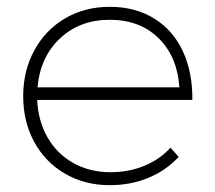

<svg xmlns="http://www.w3.org/2000/svg" viewBox="-20 -542 629 563"><path d="M544 -249H89Q92 -186 120 -138Q148 -90 196 -63.5Q244 -37 304 -37Q357 -37 402.5 -55.5Q448 -74 480 -109L504 -82Q467 -42 415 -20.5Q363 1 302 1Q229 1 171 -32.5Q113 -66 80.5 -125.5Q48 -185 48 -260Q48 -335 81 -395Q114 -455 171.5 -488.5Q229 -522 302 -522Q377 -522 432.5 -487.5Q488 -453 516.5 -391Q545 -329 544 -249ZM506 -286Q500 -376 445 -430Q390 -484 302 -484Q214 -484 156 -429.5Q98 -375 90 -286Z"/></svg>

Font: Gontserrat ExtraLight
Style: Regular
Weight: 275
Designer: Julieta Ulanovsky
Foundry: Julieta Ulanovsky
Version: Version 6.001